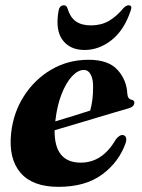

<svg xmlns="http://www.w3.org/2000/svg" viewBox="-20 -695 536 726"><path d="M455.5 -155.5Q430.5 -83 367 -35.8Q303.5 11.5 201 11.5Q103 11.5 57.5 -41.8Q12 -95 22 -190.5Q30 -268 70.2 -331.2Q110.5 -394.5 174 -431.8Q237.5 -469 315.5 -469Q389.5 -469 424.2 -431Q459 -393 461.5 -340Q463 -321 477 -318Q488 -316 488 -306.5Q488 -300 482.8 -294.2Q477.5 -288.5 463.5 -284.5Q447.5 -280 415.2 -270.5Q383 -261 343 -249Q303 -237 262 -224.8Q221 -212.5 186.5 -202.5Q185 -80 285.5 -80Q367.5 -80 418 -168Q432 -185.5 443.5 -184.5Q451.5 -184 455.5 -177Q459.5 -170 455.5 -155.5ZM297 -430.5Q274.5 -430.5 252 -406.2Q229.5 -382 212.5 -338.2Q195.5 -294.5 189 -236Q222.5 -246 258.8 -257.2Q295 -268.5 321 -277Q326 -293.5 329 -315.8Q332 -338 332 -365.5Q332.5 -395 323.2 -412.8Q314 -430.5 297 -430.5ZM323.5 -599Q361.5 -599 390.5 -615.2Q419.5 -631.5 446.5 -664Q457 -675 466 -675Q482 -675 474 -654.5Q449.5 -581 402 -543.5Q354.5 -506 299.5 -506Q245 -506 216.8 -543.5Q188.5 -581 201.5 -654.5Q205.5 -675 222 -675Q231.5 -675 235 -664Q245.5 -629 267.2 -614Q289 -599 323.5 -599Z"/></svg>

Font: Fraunces 72pt
Style: Bold Italic
Weight: 700
Italic angle: -16°
Version: Version 1.000;[b76b70a41]